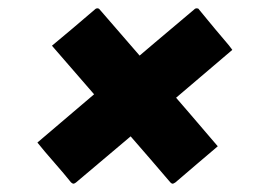

<svg xmlns="http://www.w3.org/2000/svg" viewBox="-20 -531 640 462"><path d="M214 -511Q218 -511 220 -508Q290 -427 362.5 -343.5Q435 -260 504 -179Q482 -160 454 -136.5Q426 -113 402 -92Q400 -91 398.5 -90Q397 -89 395 -89Q394 -89 392.5 -90Q391 -91 390 -92Q344 -146 296 -201Q248 -256 200 -311.5Q152 -367 105 -421Q127 -439 154 -462Q181 -485 208 -508Q210 -510 211.5 -510.5Q213 -511 214 -511ZM70 -188Q163 -267 258 -348Q353 -429 447 -508Q449 -510 450.5 -510.5Q452 -511 453 -511Q455 -511 456.5 -510.5Q458 -510 459 -508Q467 -498 477.5 -485.5Q488 -473 499 -459.5Q510 -446 521 -433.5Q532 -421 539 -411Q478 -359 414.5 -305Q351 -251 288 -197.5Q225 -144 163 -92Q162 -91 160 -90Q158 -89 157 -89Q155 -89 154 -90Q153 -91 151 -92Q143 -102 132.5 -114.5Q122 -127 110.5 -140Q99 -153 88.5 -165.5Q78 -178 70 -188Z"/></svg>

Font: RecMonoLinear Nerd Font Mono
Style: Bold Italic
Weight: 700
Italic angle: -10°
Monospace: yes
Version: Version 1.085; ttfautohint (v1.8.4.7-5d5b);Nerd Fonts 3.2.1